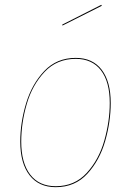

<svg xmlns="http://www.w3.org/2000/svg" viewBox="-20 -767 544 796"><path d="M64 -180Q64 -258 88 -338Q112 -418 163.5 -472.5Q215 -527 294 -527Q364 -527 401.5 -478Q439 -429 439 -340Q439 -262 416 -182Q393 -102 342 -46.5Q291 9 211 9Q141 9 102.5 -40.5Q64 -90 64 -180ZM435 -340Q435 -428 398.5 -475.5Q362 -523 294 -523Q216 -523 165 -469Q114 -415 91 -336Q68 -257 68 -180Q68 -92 105 -43.5Q142 5 211 5Q289 5 339.5 -50Q390 -105 412.5 -184.5Q435 -264 435 -340ZM402 -743 239 -661 238 -665 400 -747Z"/></svg>

Font: Fira Sans Condensed Four
Style: Italic
Weight: 100
Width: 3
Italic angle: -8°
Designer: bBox Type GmbH & Carrois Corporate GbR & Edenspiekermann AG
Foundry: bBox Type GmbH & Carrois Corporate GbR & Edenspiekermann AG
Version: Version 4.301